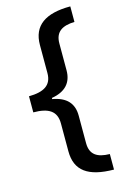

<svg xmlns="http://www.w3.org/2000/svg" viewBox="-131 -773 646 991"><g transform="rotate(-15 192.0 -278.0)"><path d="M350 158V75C284 74 246 51 246 -11V-158C246 -224 210 -263 136 -276V-282C209 -294 246 -334 246 -400V-544C246 -607 286 -629 350 -631V-714C217 -714 147 -666 147 -562V-412C147 -347 104 -322 24 -321V-235C104 -235 147 -210 147 -143V6C147 110 213 157 350 158Z"/></g></svg>

Font: Noto Sans Bassa Vah Medium
Style: Regular
Weight: 500
Designer: Monotype Design Team
Foundry: Monotype Imaging Inc.
Version: Version 2.002